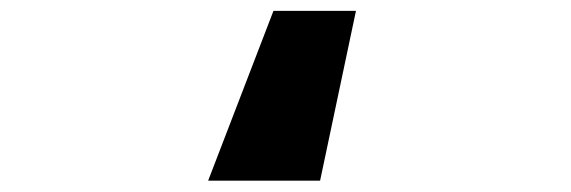

<svg xmlns="http://www.w3.org/2000/svg" viewBox="-20 -219 1040 350"><path d="M563.5 110.4H359.4L478.5 -199.2H628.9Z"/></svg>

Font: GenEi Gothic M Heavy
Style: Regular
Weight: 800
Designer: o_tamon (Modified); [Source Han Sans]
Ryoko NISHIZUKA  (kana & ideographs); Paul D. Hunt (Latin, Greek & Cyrillic); Wenl
Version: Version 1.1a;Original Version 1.004